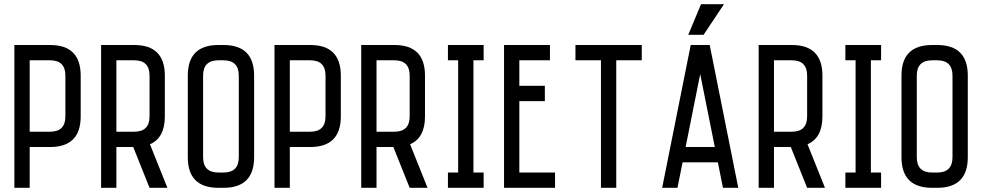

<svg xmlns="http://www.w3.org/2000/svg" viewBox="-20 -899 4701 919"><path d="M219.7 -683.6Q366.2 -683.6 366.2 -537.1V-341.8Q366.2 -195.3 219.7 -195.3H122.1V0H48.8V-683.6ZM122.1 -610.4V-268.6H219.7Q293 -268.6 293 -341.8V-537.1Q293 -610.4 219.7 -610.4Z M622.6 -683.6Q769 -683.6 769 -537.1V-341.8Q769 -239.3 697.8 -208.5L781.2 0H695.8L617.7 -195.3H537.1V0H463.9V-683.6ZM537.1 -610.4V-268.6H622.6Q695.8 -268.6 695.8 -341.8V-537.1Q695.8 -610.4 622.6 -610.4Z M1049.8 -683.6Q1196.3 -683.6 1196.3 -537.1V-146.5Q1196.3 0 1049.8 0H1025.4Q878.9 0 878.9 -146.5V-537.1Q878.9 -683.6 1025.4 -683.6ZM1049.8 -73.2Q1123 -73.2 1123 -146.5V-537.1Q1123 -610.4 1049.8 -610.4H1025.4Q952.1 -610.4 952.1 -537.1V-146.5Q952.1 -73.2 1025.4 -73.2Z M1464.8 -683.6Q1611.3 -683.6 1611.3 -537.1V-341.8Q1611.3 -195.3 1464.8 -195.3H1367.2V0H1293.9V-683.6ZM1367.2 -610.4V-268.6H1464.8Q1538.1 -268.6 1538.1 -341.8V-537.1Q1538.1 -610.4 1464.8 -610.4Z M1867.7 -683.6Q2014.2 -683.6 2014.2 -537.1V-341.8Q2014.2 -239.3 1942.9 -208.5L2026.4 0H1940.9L1862.8 -195.3H1782.2V0H1709V-683.6ZM1782.2 -610.4V-268.6H1867.7Q1940.9 -268.6 1940.9 -341.8V-537.1Q1940.9 -610.4 1867.7 -610.4Z M2294.9 -683.6V-610.4H2246.1V-73.2H2294.9V0H2124V-73.2H2172.9V-610.4H2124V-683.6Z M2612.3 -683.6V-610.4H2465.8V-488.3H2587.9V-415H2465.8V-73.2H2636.7V0H2392.6V-683.6Z M3051.8 -683.6V-610.4H2929.7V0H2856.4V-610.4H2734.4V-683.6Z M3149.4 0 3286.1 -683.6H3377L3513.7 0H3440.4L3416 -122.1H3247.1L3222.7 0ZM3261.7 -195.3H3401.4L3331.5 -544.4ZM3274.4 -732.4 3335.4 -878.9H3445.3L3347.7 -732.4Z M3770 -683.6Q3916.5 -683.6 3916.5 -537.1V-341.8Q3916.5 -239.3 3845.2 -208.5L3928.7 0H3843.3L3765.1 -195.3H3684.6V0H3611.3V-683.6ZM3684.6 -610.4V-268.6H3770Q3843.3 -268.6 3843.3 -341.8V-537.1Q3843.3 -610.4 3770 -610.4Z M4197.3 -683.6V-610.4H4148.4V-73.2H4197.3V0H4026.4V-73.2H4075.2V-610.4H4026.4V-683.6Z M4465.8 -683.6Q4612.3 -683.6 4612.3 -537.1V-146.5Q4612.3 0 4465.8 0H4441.4Q4294.9 0 4294.9 -146.5V-537.1Q4294.9 -683.6 4441.4 -683.6ZM4465.8 -73.2Q4539.1 -73.2 4539.1 -146.5V-537.1Q4539.1 -610.4 4465.8 -610.4H4441.4Q4368.2 -610.4 4368.2 -537.1V-146.5Q4368.2 -73.2 4441.4 -73.2Z"/></svg>

Font: Saniretro
Style: Regular
Weight: 400
Designer: Jayvee D. Enaguas (Grand Chaos)
Version: Version 1.0 - 6/10/2013